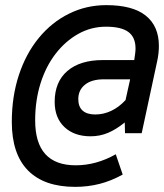

<svg xmlns="http://www.w3.org/2000/svg" viewBox="-20 -682 639 748"><path d="M273 46Q152 46 89 -18Q26 -82 26 -207Q26 -306 53.5 -389.5Q81 -473 131 -534Q181 -595 248.5 -628.5Q316 -662 394 -662Q497 -662 548 -621Q599 -580 599 -503Q599 -473 592 -442L532 -163H467L466 -205Q433 -178 401 -164.5Q369 -151 333 -151Q269 -151 231 -187Q193 -223 193 -285Q193 -363 242.5 -405.5Q292 -448 381 -448H503Q505 -462 506.5 -473Q508 -484 508 -493Q508 -537 480 -557.5Q452 -578 393 -578Q335 -578 285 -550Q235 -522 197 -473Q159 -424 138 -357.5Q117 -291 117 -213Q117 -38 275 -38Q355 -38 431 -81L458 -2Q413 23 367.5 34.5Q322 46 273 46ZM351 -236Q383 -236 413 -250Q443 -264 469 -292L487 -373H384Q337 -373 311 -352Q285 -331 285 -296Q285 -266 302 -251Q319 -236 351 -236Z"/></svg>

Font: Sometype Mono SemiBold
Style: Italic
Weight: 600
Italic angle: -12°
Designer: Ryoichi Tsunekawa
Foundry: Dharma Type
Version: Version 1.001